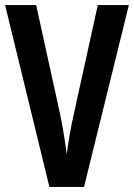

<svg xmlns="http://www.w3.org/2000/svg" viewBox="-20 -734 526 754"><path d="M486 -714 310 0H174L0 -714H122L217 -281Q224 -248 231 -204Q238 -160 242 -128Q246 -160 253.5 -203.5Q261 -247 269 -282L364 -714Z"/></svg>

Font: Noto Sans Khmer UI ExtraCondensed SemiBold
Style: Regular
Weight: 600
Width: 2
Designer: Danh Hong and the Monotype Design Team
Foundry: Monotype Imaging Inc.
Version: Version 2.002; ttfautohint (v1.8.4.7-5d5b)